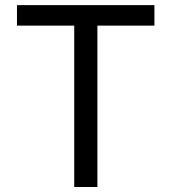

<svg xmlns="http://www.w3.org/2000/svg" viewBox="-20 -748 686 768"><path d="M47.9 -645.5H276.9V0H369.6V-645.5H597.7V-727.5H47.9Z"/></svg>

Font: Raveo
Style: Regular
Weight: 400
Designer: Jakub Foglar, Rasmus Andersson (Inter)
Foundry: Jakubfoglar.com
Version: Version 1.100;Glyphs 3.2.3 (3260)